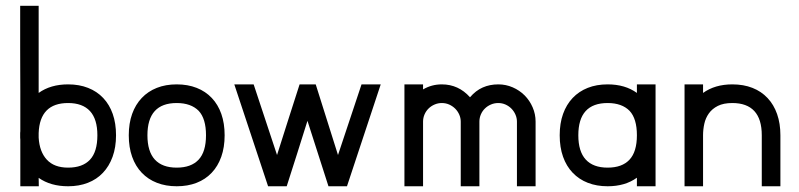

<svg xmlns="http://www.w3.org/2000/svg" viewBox="-20 -649 2783 669"><path d="M114.7 -628.9V-325.2Q156.2 -355 217.3 -355Q255.9 -355 286.9 -342.8Q317.9 -330.6 339.6 -307.6Q361.3 -284.7 372.8 -252Q384.3 -219.2 384.3 -177.7Q384.3 -135.7 372.3 -102.8Q360.4 -69.8 338.6 -46.9Q316.9 -23.9 286.1 -12Q255.4 0 217.3 0Q156.2 0 114.7 -29.3Q114.7 -22 115 -14.4Q115.2 -6.8 115.2 0H50.8V-162.6Q50.3 -165 50.3 -169.2Q50.3 -173.3 50.3 -177.7Q50.3 -182.1 50.3 -185.8Q50.3 -189.5 50.8 -191.9Q50.8 -222.2 50.8 -258.1Q50.8 -293.9 50.8 -332.5Q50.8 -371.1 50.5 -410.6Q50.3 -450.2 50.3 -488.5Q50.3 -526.9 50.3 -562.7Q50.3 -598.6 50.3 -628.9ZM114.7 -169.4Q117.7 -120.1 143.3 -92.5Q168.9 -64.9 217.3 -64.9Q267.6 -64.9 293.5 -92.5Q319.3 -120.1 319.3 -177.7Q319.3 -233.9 293.5 -262Q267.6 -290 217.3 -290Q118.7 -290 114.7 -185.5Z M595.7 -355Q634.3 -355 665.3 -342.8Q696.3 -330.6 718 -307.6Q739.7 -284.7 751.2 -252Q762.7 -219.2 762.7 -177.7Q762.7 -135.7 751 -102.8Q739.3 -69.8 717.5 -46.9Q695.8 -23.9 665 -12Q634.3 0 595.7 0Q557.6 0 526.9 -12Q496.1 -23.9 474.1 -46.9Q452.1 -69.8 440.4 -102.8Q428.7 -135.7 428.7 -177.7Q428.7 -219.2 440.4 -252Q452.1 -284.7 473.9 -307.6Q495.6 -330.6 526.4 -342.8Q557.1 -355 595.7 -355ZM672.4 -262.7Q645.5 -290 595.7 -290Q493.7 -290 493.7 -177.7Q493.7 -121.1 519.5 -93Q545.4 -64.9 595.7 -64.9Q646 -64.9 671.9 -92.5Q697.8 -120.1 697.8 -177.7Q697.8 -235.4 672.4 -262.7Z M1306.6 -355 1189 0H1124.5L1051.3 -228Q1033.2 -170.4 1015.4 -114Q997.6 -57.6 979 0H914.1L796.4 -355H863.8L945.3 -108.9Q964.4 -169.9 984.4 -231.9Q1004.4 -293.9 1023.9 -355H1080.1L1157.7 -108.9Q1178.2 -169.9 1198.7 -231.9Q1219.2 -293.9 1239.7 -355Z M1519.5 -355Q1577.6 -355 1617.7 -310.1Q1637.7 -333.5 1662.1 -344.2Q1686.5 -355 1716.3 -355Q1742.7 -355 1766.4 -344.7Q1790 -334.5 1807.9 -316.7Q1825.7 -298.8 1835.9 -275.1Q1846.2 -251.5 1846.2 -225.1V0H1781.2V-225.1Q1781.2 -237.8 1776.1 -249.5Q1771 -261.2 1762.2 -270.3Q1753.4 -279.3 1741.5 -284.7Q1729.5 -290 1716.3 -290Q1702.6 -290 1690.7 -284.9Q1678.7 -279.8 1669.7 -271Q1660.6 -262.2 1655.5 -250.2Q1650.4 -238.3 1650.4 -225.1V0H1585.4V-225.1Q1585.4 -237.8 1580.3 -249.5Q1575.2 -261.2 1566.2 -270.3Q1557.1 -279.3 1545.2 -284.7Q1533.2 -290 1519.5 -290Q1506.3 -290 1494.4 -284.9Q1482.4 -279.8 1473.4 -271Q1464.4 -262.2 1459.2 -250.2Q1454.1 -238.3 1454.1 -225.1V0H1389.2V-355H1454.1V-337.4Q1483.9 -355 1519.5 -355Z M2264.2 -355V0H2199.2V-29.8Q2158.2 0 2097.2 0Q2059.1 0 2028.3 -12Q1997.6 -23.9 1975.6 -46.9Q1953.6 -69.8 1941.9 -102.8Q1930.2 -135.7 1930.2 -177.7Q1930.2 -219.2 1941.9 -252Q1953.6 -284.7 1975.3 -307.6Q1997.1 -330.6 2027.8 -342.8Q2058.6 -355 2097.2 -355Q2158.2 -355 2199.2 -325.2V-355ZM2173.8 -262.7Q2147 -290 2097.2 -290Q1995.1 -290 1995.1 -177.7Q1995.1 -121.1 2021 -93Q2046.9 -64.9 2097.2 -64.9Q2147.5 -64.9 2173.3 -92.5Q2199.2 -120.1 2199.2 -177.7Q2199.2 -235.4 2173.8 -262.7Z M2429.7 -355V-325.2Q2471.2 -355 2531.7 -355Q2570.8 -355 2601.8 -342.8Q2632.8 -330.6 2654.5 -307.4Q2676.3 -284.2 2687.7 -251.5Q2699.2 -218.8 2699.2 -177.7V0H2634.3V-177.7Q2634.3 -233.9 2608.4 -262Q2582.5 -290 2531.7 -290Q2501 -290 2481.2 -280Q2461.4 -270 2450 -253.9Q2438.5 -237.8 2434.1 -217.8Q2429.7 -197.8 2429.7 -177.7V0H2365.2V-355Z"/></svg>

Font: Fibel Vienna LRS
Style: Regular
Weight: 400
Designer: Peter Wiegel
Foundry: Peter Wioegel
Version: Version 000.000